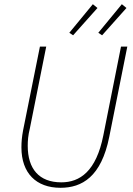

<svg xmlns="http://www.w3.org/2000/svg" viewBox="-20 -882 634 914"><path d="M268 12C370 12 462 -40 500 -230L586 -660H556L472 -238C438 -66 360 -14 272 -14C166 -14 112 -78 112 -188C112 -212 114 -238 122 -270L200 -660H170L90 -262C84 -230 82 -206 82 -180C82 -58 152 12 268 12ZM328 -714 444 -844 422 -862 310 -726ZM466 -714 582 -844 560 -862 448 -726Z"/></svg>

Font: Source Sans Pro ExtraLight
Style: Italic
Weight: 200
Italic angle: -11°
Designer: Paul D. Hunt
Foundry: Adobe Systems Incorporated
Version: Version 3.006;hotconv 1.0.111;makeotfexe 2.5.65597